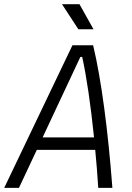

<svg xmlns="http://www.w3.org/2000/svg" viewBox="-36 -914 642 934"><path d="M-15.6 0H56.2L143.1 -185.1H427.2C433.1 -125 438 -63 441.9 0H510.7C490.2 -273.4 457 -528.3 417 -693.8H316.4ZM171.4 -245.6 355 -637.2H363.8C385.3 -540.5 405.3 -402.3 421.4 -245.6ZM345.2 -771.5H418.9L350.6 -893.6H265.6Z"/></svg>

Font: Cascadia Mono NF Light
Style: Italic
Weight: 300
Italic angle: -10°
Monospace: yes
Designer: Aaron Bell
Foundry: Saja Typeworks
Version: Version 2404.023